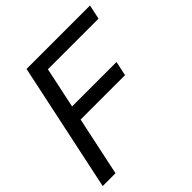

<svg xmlns="http://www.w3.org/2000/svg" viewBox="-189 -859 1003 1003"><g transform="rotate(-45 312.5 -357.0)"><path d="M625 -713.9 607.9 -633.8H233.9L186 -407.2H514.2L497.1 -327.1H168.9L99.6 0H4.9L156.2 -713.9Z"/></g></svg>

Font: XB Khoramshahr
Style: Italic
Weight: 400
Italic angle: -12°
Designer: Behnam
Foundry: Irmug
Version: Version 8.005 2009